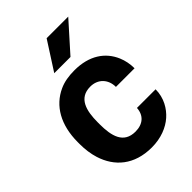

<svg xmlns="http://www.w3.org/2000/svg" viewBox="-221 -851 962 962"><g transform="rotate(-45 260.5 -370.0)"><path d="M173 -257V-271C173 -353 191 -424 273 -424C327 -424 363 -386 363 -332H495C495 -363 489 -392 478 -418C447 -491 379 -538 275 -538C234 -538 198 -532 168 -518C82 -479 32 -393 32 -271V-257C32 -220 37 -184 47 -152C77 -57 151 10 276 10C341 10 395 -12 431 -44C465 -74 495 -122 495 -183H363C360 -133 327 -104 274 -104C190 -104 173 -174 173 -257ZM290 -750 193 -599H308L443 -750Z"/></g></svg>

Font: Asimov
Style: Regular
Weight: 500
Designer: Google
Version: Version 2.000980; 2014